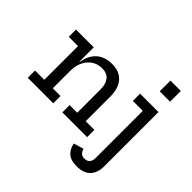

<svg xmlns="http://www.w3.org/2000/svg" viewBox="-226 -1031 1507 1507"><g transform="rotate(45 527.5 -278.0)"><path d="M245 -80.5H331V0H48V-80.5H151V-455H48V-535.5H245ZM516.5 -80.5V-340Q516.5 -398.5 489.8 -432.2Q463 -466 407.5 -466Q361.5 -466 324.8 -442.5Q288 -419 266.5 -375.2Q245 -331.5 245 -270L224 -377H249Q257.5 -432.5 283 -470Q308.5 -507.5 348.2 -526.5Q388 -545.5 438.5 -545.5Q522.5 -545.5 566.5 -495.5Q610.5 -445.5 610.5 -352.5V-80.5H707V0H432V-80.5ZM759.5 -535.5H964V65Q964 136.5 927 178.2Q890 220 810.5 220Q745 220 711.8 191Q678.5 162 668 109.5L751.5 84.5Q759 109.5 772.5 122Q786 134.5 811 134.5Q840.5 134.5 855.2 117Q870 99.5 870 65V-455H759.5ZM855.5 -776.5H970.5V-657H855.5Z"/></g></svg>

Font: Hepta Slab ExtraLight Medium
Style: Regular
Weight: 500
Version: Version 1.100